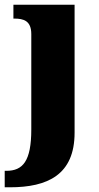

<svg xmlns="http://www.w3.org/2000/svg" viewBox="-45 -556 420 816"><path d="M-25 240H-3C157 240 272 187 272 8V-536H12V-477H16C55 -477 88 -468 88 -411V-6C88 129 52 170 -18 170H-25Z"/></svg>

Font: Noto Serif Bengali SemiCondensed Black
Style: Regular
Weight: 900
Width: 4
Designer: Juan Bruce, Universal Thirst, Indian Type Foundry and the Monotype Design Team.
Foundry: Monotype Imaging Inc.
Version: Version 2.003